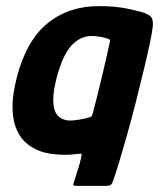

<svg xmlns="http://www.w3.org/2000/svg" viewBox="-20 -501 525 629"><path d="M99 -11Q77 -21 59.5 -38.5Q42 -56 31.5 -84Q21 -112 21 -152Q21 -192 35 -247Q66 -368 135.5 -424.5Q205 -481 304 -481Q356 -481 395.5 -473Q435 -465 455 -458Q473 -450 476.5 -443.5Q480 -437 481 -426Q481 -409 473 -369.5Q465 -330 452.5 -278Q440 -226 425.5 -168.5Q411 -111 396 -58Q381 -5 368.5 36Q356 77 348 98Q345 104 340 106Q335 108 328 108H233Q218 108 220 102.5Q222 97 226 84Q228 76 233 61Q238 46 242 31Q246 16 247 9Q249 2 243 2.5Q237 3 227 4Q197 8 160.5 4.5Q124 1 99 -11ZM166 -248Q154 -201 154.5 -173Q155 -145 163 -131Q171 -117 184 -111.5Q197 -106 209 -106Q221 -106 239.5 -109Q258 -112 273 -117Q278 -118 280 -120.5Q282 -123 284 -130Q289 -148 294.5 -170.5Q300 -193 306 -217.5Q312 -242 318 -266.5Q324 -291 329 -315Q334 -339 339 -360Q341 -365 340.5 -368Q340 -371 337 -373Q326 -377 311 -380Q296 -383 279 -383Q245 -383 216 -354Q187 -325 166 -248Z"/></svg>

Font: Glory
Style: Bold Italic
Weight: 700
Italic angle: -12°
Version: Version 1.011